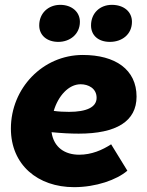

<svg xmlns="http://www.w3.org/2000/svg" viewBox="-20 -758 608 793"><path d="M286 15C376 15 462 -15 506 -53L439 -162C402 -138 358 -119 307 -119C248 -119 202 -149 193 -212C234 -208 271 -206 305 -206C461 -206 544 -257 544 -359C544 -471 456 -531 322 -531C156 -531 25 -393 25 -227C25 -77 136 15 286 15ZM221 -585C268 -585 310 -616 310 -668C310 -710 275 -738 229 -738C180 -738 142 -704 142 -653C142 -613 173 -585 221 -585ZM434 -585C484 -585 525 -616 525 -668C525 -710 491 -738 442 -738C393 -738 356 -704 356 -653C356 -612 386 -585 434 -585ZM202 -300C220 -361 263 -410 313 -410C345 -410 379 -393 379 -354C379 -315 337 -296 265 -296C244 -296 223 -297 202 -300Z"/></svg>

Font: Fixel Text 20240404 ExtraBold
Style: Italic
Weight: 800
Width: 4
Italic angle: -10°
Designer: AlfaBravo + MacPaw
Foundry: Kyrylo Tkachov, Marchela Mozhyna, Serhii Makarenko, Maria Weinstein, Zakhar Kryvoshyya
Version: Version 1.211;Glyphs 3.2 (3225)